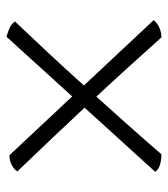

<svg xmlns="http://www.w3.org/2000/svg" viewBox="17 -555 516 590"><g transform="rotate(-90 275.0 -260.0)"><path d="M455 -22Q406 -77 355 -133Q304 -189 252 -244.5Q200 -300 147.5 -355.5Q95 -411 43 -465Q51 -476 64 -482.5Q77 -489 93 -489L508 -46Q500 -35 485.5 -28.5Q471 -22 455 -22ZM96 -22Q80 -22 65 -26Q50 -30 42 -41L457 -498Q472 -494 484 -488.5Q496 -483 504 -472Q466 -432 413.5 -376Q361 -320 304 -256.5Q247 -193 192.5 -132Q138 -71 96 -22Z"/></g></svg>

Font: Vollkorn
Style: Regular
Weight: 400
Designer: Friedrich Althausen
Foundry: Friedrich Althausen
Version: Version 5.001